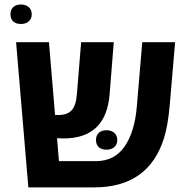

<svg xmlns="http://www.w3.org/2000/svg" viewBox="-20 -813 824 833"><path d="M25.4 -751Q25.4 -771 37.6 -782.2Q49.8 -793.5 71 -793.5Q92.3 -793.5 105 -781.7Q117.7 -770 117.7 -751Q117.7 -731.9 105 -720.5Q92.3 -709 70.8 -709Q49.3 -709 37.4 -720Q25.4 -731 25.4 -751ZM388.2 0H103L49.8 -629.9H192.4L218.8 -314.5Q224.6 -314 233.4 -314Q272 -314 290.8 -334.5Q309.6 -355 313.5 -402.8L332 -629.9H473.6L455.6 -404.3Q440.4 -212.4 255.4 -212.4Q245.1 -212.4 227.5 -213.4L235.8 -113.8H395Q476.6 -113.8 520.5 -177.2Q564.5 -240.7 573.7 -352.1L597.2 -629.9H739.7L716.3 -356Q708.5 -267.1 691.4 -213.4Q624.5 0 388.2 0ZM396.5 -205.6Q396.5 -225.6 408.7 -236.8Q420.9 -248 442.1 -248Q463.4 -248 476.1 -236.3Q488.8 -224.6 488.8 -205.6Q488.8 -186.5 476.1 -175Q463.4 -163.6 441.9 -163.6Q420.4 -163.6 408.4 -174.6Q396.5 -185.5 396.5 -205.6Z"/></svg>

Font: Open Sans Hebrew
Style: Bold
Weight: 700
Foundry: Ascender Corporation, Yanek Iontef
Version: Version 2.001;PS 002.001;hotconv 1.0.70;makeotf.lib2.5.58329